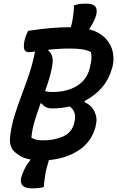

<svg xmlns="http://www.w3.org/2000/svg" viewBox="-20 -869 642 1052"><path d="M96 105Q101 85 113 60Q125 35 148 5Q118 0 96 -11.5Q74 -23 56 -41Q44 -53 38 -73Q32 -93 36 -126Q43 -183 60.5 -238.5Q78 -294 99.5 -350.5Q121 -407 140.5 -465.5Q160 -524 172 -587Q160 -585 152 -584Q144 -583 140 -583Q117 -583 112.5 -600.5Q108 -618 115 -650Q120 -668 124.5 -679Q129 -690 134 -700Q200 -710 256 -715Q312 -720 368 -720Q374 -741 377 -757Q381 -780 383 -800Q385 -820 385 -839Q396 -844 412.5 -846.5Q429 -849 451 -849Q489 -849 502 -833.5Q515 -818 507 -787Q498 -752 468 -709Q528 -692 559.5 -657.5Q591 -623 598.5 -581Q606 -539 596 -502L593 -493Q577 -434 538 -389Q499 -344 444 -316V-309Q482 -292 498.5 -256.5Q515 -221 505 -184L504 -176Q482 -92 412 -46Q342 0 248 8Q243 26 238.5 41.5Q234 57 231 70Q227 94 224 115.5Q221 137 220 156Q196 163 154 163Q84 163 96 105ZM265 -502Q259 -469 249 -436Q239 -403 227 -370Q234 -368 243.5 -366.5Q253 -365 269 -365Q347 -365 401 -398Q455 -431 471 -493L474 -506Q486 -551 478 -584Q457 -595 429.5 -599Q402 -603 362 -603Q329 -603 300 -601Q271 -599 247 -597L244 -592Q260 -581 266 -559.5Q272 -538 265 -502ZM152 -114Q166 -107 180 -103.5Q194 -100 216 -100Q277 -100 325 -121Q373 -142 386 -193L388 -202Q402 -255 362 -286Q316 -275 267 -275Q243 -275 230 -282.5Q217 -290 207 -303L202 -302Q185 -255 170.5 -208Q156 -161 152 -114Z"/></svg>

Font: Recursive Mn Csl St SmB
Style: Italic
Weight: 600
Italic angle: -15°
Monospace: yes
Version: Version 1.079;hotconv 1.0.112;makeotfexe 2.5.65598; ttfautoh